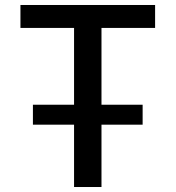

<svg xmlns="http://www.w3.org/2000/svg" viewBox="-20 -750 704 770"><path d="M112 -250V-330H277V-638H62V-730H602V-638H387V-330H552V-250H387V0H277V-250Z"/></svg>

Font: M PLUS 1p Medium
Style: Regular
Weight: 500
Version: Version 1.062